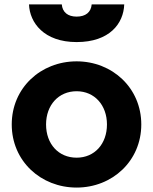

<svg xmlns="http://www.w3.org/2000/svg" viewBox="-20 -835 691 867"><path d="M326 12C487 12 618 -108 618 -273C618 -438 487 -558 326 -558C164 -558 33 -438 33 -273C33 -108 164 12 326 12ZM111 -815C114 -733 178 -645 326 -645C475 -645 538 -729 541 -815H394C391 -780 367 -760 326 -760C286 -760 262 -780 259 -815ZM188 -273C188 -360 244 -423 326 -423C407 -423 463 -360 463 -273C463 -185 407 -123 326 -123C244 -123 188 -185 188 -273Z"/></svg>

Font: Mluvka ExtraBold
Style: Regular
Weight: 800
Designer: Modified by Jiří Krblich, Original typeface by Gumpita Rahayu
Foundry: Gumpita Rahayu & Jiří Krblich
Version: Version 2.000;Glyphs 3.1.1 (3134)